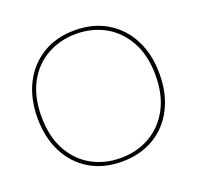

<svg xmlns="http://www.w3.org/2000/svg" viewBox="-126 -847 1022 995"><g transform="rotate(-20 384.5 -350.0)"><path d="M383 12Q282 12 206.5 -33.5Q131 -79 89.5 -160.5Q48 -242 48 -350Q48 -457 89.5 -538.5Q131 -620 206.5 -666Q282 -712 384 -712Q486 -712 562 -666Q638 -620 679.5 -538.5Q721 -457 721 -350Q721 -242 679.5 -160.5Q638 -79 562 -33.5Q486 12 383 12ZM384 -8Q473 -8 544 -48Q615 -88 657 -164.5Q699 -241 699 -350Q699 -459 657 -535.5Q615 -612 544 -652Q473 -692 384 -692Q296 -692 224.5 -652Q153 -612 111.5 -535.5Q70 -459 70 -350Q70 -241 111.5 -164.5Q153 -88 224 -48Q295 -8 384 -8Z"/></g></svg>

Font: DM Sans 24pt Thin
Style: Regular
Weight: 250
Designer: Colophon Foundry, Jonny Pinhorn
Foundry: Colophon Foundry
Version: Version 4.004;gftools[0.9.30]